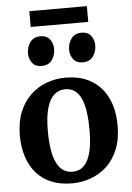

<svg xmlns="http://www.w3.org/2000/svg" viewBox="-62 -992 719 1049"><g transform="rotate(-5 297.0 -467.0)"><path d="M28.5 -275Q28.5 -348 51 -403Q73.5 -458 112.2 -494.5Q151 -531 200.2 -549.2Q249.5 -567.5 303.5 -567.5Q388 -567.5 446.2 -532.2Q504.5 -497 535 -433Q565.5 -369 565.5 -281.5Q565.5 -207 543 -152Q520.5 -97 481.8 -60.8Q443 -24.5 393.5 -6.8Q344 11 290 11Q227 11 178.2 -9Q129.5 -29 96.2 -66.5Q63 -104 45.8 -156.8Q28.5 -209.5 28.5 -275ZM299 -52Q335.5 -52 360.2 -75.5Q385 -99 397.8 -147.5Q410.5 -196 410.5 -271Q410.5 -325.5 404.5 -368.8Q398.5 -412 385.2 -442.2Q372 -472.5 350.2 -488.5Q328.5 -504.5 297.5 -504.5Q261 -504.5 235.5 -481Q210 -457.5 196.5 -409.2Q183 -361 183 -285.5Q183 -231 189.5 -187.5Q196 -144 210 -114Q224 -84 245.8 -68Q267.5 -52 299 -52ZM179.5 -642.5Q146 -642.5 129 -665Q112 -687.5 112 -717Q112 -752.5 131.2 -778.5Q150.5 -804.5 188 -804.5H189Q222 -804.5 239.2 -781.8Q256.5 -759 256.5 -730Q256.5 -694.5 237.5 -668.5Q218.5 -642.5 180.5 -642.5ZM405 -642.5Q372 -642.5 354.8 -665Q337.5 -687.5 337.5 -717Q337.5 -752.5 356.8 -778.5Q376 -804.5 413.5 -804.5H414.5Q448 -804.5 465 -781.8Q482 -759 482 -730Q482 -694.5 463 -668.5Q444 -642.5 406 -642.5ZM455 -946.5V-860H139.5V-946.5Z"/></g></svg>

Font: Merriweather 24pt
Style: Bold
Weight: 700
Designer: Eben Sorkin
Foundry: Eben Sorkin
Version: Version 2.100